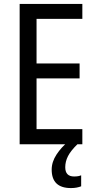

<svg xmlns="http://www.w3.org/2000/svg" viewBox="-20 -734 488 977"><path d="M399 0H80V-714H399V-638H166V-411H385V-335H166V-77H399ZM312 117Q312 164 357 164Q369 164 377.5 162.5Q386 161 393 158V214Q383 218 370 220.5Q357 223 341 223Q243 223 243 129Q243 90 267.5 52.5Q292 15 327 -13L374 0Q340 33 326 60.5Q312 88 312 117Z"/></svg>

Font: Noto Sans Lao Condensed
Style: Regular
Weight: 400
Width: 3
Designer: Monotype Design Team
Foundry: Monotype Imaging Inc.
Version: Version 2.003; ttfautohint (v1.8.4.7-5d5b)